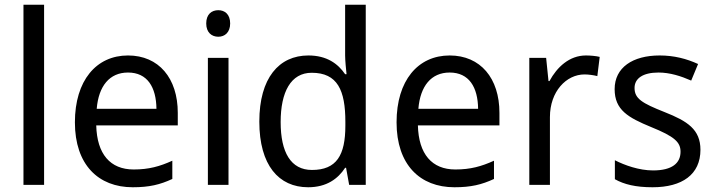

<svg xmlns="http://www.w3.org/2000/svg" viewBox="-20 -780 3017 810"><path d="M166 0V-760H79V0Z M520 -546C386 -546 296 -440 296 -264C296 -85 395 10 540 10C610 10 655 -1 707 -25V-102C654 -78 608 -65 544 -65C445 -65 389 -130 386 -251H730V-304C730 -450 650 -546 520 -546ZM520 -474C602 -474 639 -412 640 -321H388C396 -417 442 -474 520 -474Z M901 -737C873 -737 850 -720 850 -681C850 -643 873 -625 901 -625C928 -625 951 -643 951 -681C951 -720 928 -737 901 -737ZM944 -536H857V0H944Z M1280 10C1358 10 1406 -26 1436 -72H1440L1453 0H1523V-760H1436V-546C1436 -526 1440 -484 1442 -467H1436C1406 -511 1359 -546 1281 -546C1157 -546 1074 -451 1074 -267C1074 -83 1156 10 1280 10ZM1296 -63C1207 -63 1164 -137 1164 -265C1164 -392 1207 -473 1295 -473C1404 -473 1437 -399 1437 -266V-250C1437 -125 1400 -63 1296 -63Z M1877 -546C1743 -546 1653 -440 1653 -264C1653 -85 1752 10 1897 10C1967 10 2012 -1 2064 -25V-102C2011 -78 1965 -65 1901 -65C1802 -65 1746 -130 1743 -251H2087V-304C2087 -450 2007 -546 1877 -546ZM1877 -474C1959 -474 1996 -412 1997 -321H1745C1753 -417 1799 -474 1877 -474Z M2452 -546C2382 -546 2330 -497 2298 -438H2294L2284 -536H2213V0H2300V-286C2300 -394 2369 -466 2446 -466C2463 -466 2484 -463 2500 -459L2510 -540C2494 -544 2470 -546 2452 -546Z M2935 -148C2935 -234 2880 -269 2784 -307C2688 -345 2657 -364 2657 -409C2657 -449 2692 -474 2758 -474C2806 -474 2853 -459 2896 -440L2925 -510C2877 -532 2824 -546 2763 -546C2649 -546 2573 -495 2573 -404C2573 -316 2630 -284 2727 -244C2826 -204 2851 -180 2851 -140C2851 -92 2816 -61 2735 -61C2676 -61 2615 -83 2574 -104V-24C2613 -2 2662 10 2733 10C2858 10 2935 -44 2935 -148Z"/></svg>

Font: Noto Sans Thai
Style: Regular
Weight: 400
Designer: Monotype Design Team
Foundry: Monotype Imaging Inc.
Version: Version 1.901